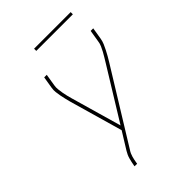

<svg xmlns="http://www.w3.org/2000/svg" viewBox="-256 -1003 1113 1113"><g transform="rotate(-45 300.0 -447.0)"><path d="M170 0 171 -7Q175 -30 181 -52.5Q187 -75 200 -96L265 -201L171 -530Q167 -546 163 -562Q159 -578 156 -594.5Q153 -611 151 -627.5Q149 -644 152 -662L164 -735H185L173 -662Q170 -645 172 -629Q174 -613 176.5 -597Q179 -581 183 -566Q187 -551 191 -536L280 -225L474 -540Q483 -555 492 -569.5Q501 -584 509 -599Q517 -614 524 -629.5Q531 -645 533 -662L545 -735H566L554 -662Q551 -644 544 -627.5Q537 -611 528.5 -594.5Q520 -578 511 -562Q502 -546 492 -530L218 -86Q206 -68 200.5 -47.5Q195 -27 192 -7L191 0ZM240 -876V-894H540V-876Z"/></g></svg>

Font: Iosevka Curly Thin Extended
Style: Italic
Weight: 100
Width: 7
Italic angle: -9°
Monospace: yes
Designer: Belleve Invis
Foundry: Belleve Invis
Version: Version 11.1.0; ttfautohint (v1.8.3)